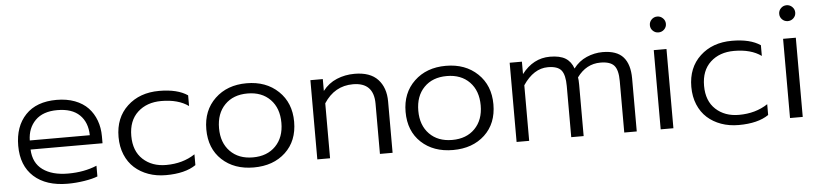

<svg xmlns="http://www.w3.org/2000/svg" viewBox="-43 -912 4947 1159"><g transform="rotate(-5 2431.0 -332.5)"><path d="M328.1 15.1Q197.3 15.1 123.5 -51.5Q49.8 -118.2 49.8 -238.8Q49.8 -356.4 116 -425.8Q182.1 -495.1 304.2 -495.1Q365.7 -495.1 414.6 -476.6Q463.4 -458 494.4 -425.3Q525.4 -392.6 541.7 -348.4Q558.1 -304.2 558.1 -252V-210H122.1Q125.5 -128.4 182.4 -87.2Q239.3 -45.9 335.9 -45.9Q432.6 -45.9 509.8 -78.1V-13.2Q479.5 -1 428.2 7.1Q377 15.1 328.1 15.1ZM122.1 -265.1H485.8Q484.4 -343.3 438.2 -388.2Q392.1 -433.1 303.2 -433.1Q216.3 -433.1 169.9 -386.5Q123.5 -339.8 122.1 -265.1Z M922.9 15.1Q865.7 15.1 817.4 -2.2Q769 -19.5 733.4 -51.5Q697.8 -83.5 677.7 -131.6Q657.7 -179.7 657.7 -238.8Q657.7 -355.5 732.7 -425.3Q807.6 -495.1 925.8 -495.1Q1036.6 -495.1 1098.1 -453.1V-388.2Q1036.1 -433.1 933.1 -433.1Q845.2 -433.1 790 -382.1Q734.9 -331.1 734.9 -238.8Q734.9 -147 789.6 -96.4Q844.2 -45.9 929.7 -45.9Q1030.8 -45.9 1105 -95.2V-29.8Q1039.6 15.1 922.9 15.1Z M1189.5 -238.8Q1189.5 -353.5 1263.7 -424.3Q1337.9 -495.1 1455.6 -495.1Q1573.2 -495.1 1647.5 -424.3Q1721.7 -353.5 1721.7 -238.8Q1721.7 -122.6 1647.9 -53.7Q1574.2 15.1 1455.6 15.1Q1336.9 15.1 1263.2 -53.7Q1189.5 -122.6 1189.5 -238.8ZM1644.5 -238.8Q1644.5 -328.1 1593.3 -380.6Q1542 -433.1 1455.6 -433.1Q1369.1 -433.1 1317.9 -380.6Q1266.6 -328.1 1266.6 -238.8Q1266.6 -150.9 1317.9 -98.4Q1369.1 -45.9 1455.6 -45.9Q1542 -45.9 1593.3 -98.4Q1644.5 -150.9 1644.5 -238.8Z M1841.3 0V-480H1916.5V-408.2Q1951.2 -453.1 2001.7 -474.1Q2052.2 -495.1 2109.4 -495.1Q2204.1 -495.1 2250.7 -445.1Q2297.4 -395 2297.4 -311V0H2220.7V-304.2Q2220.7 -433.1 2094.7 -433.1Q1983.4 -433.1 1918.5 -333V0Z M2397 -238.8Q2397 -353.5 2471.2 -424.3Q2545.4 -495.1 2663.1 -495.1Q2780.8 -495.1 2855 -424.3Q2929.2 -353.5 2929.2 -238.8Q2929.2 -122.6 2855.5 -53.7Q2781.7 15.1 2663.1 15.1Q2544.4 15.1 2470.7 -53.7Q2397 -122.6 2397 -238.8ZM2852.1 -238.8Q2852.1 -328.1 2800.8 -380.6Q2749.5 -433.1 2663.1 -433.1Q2576.7 -433.1 2525.4 -380.6Q2474.1 -328.1 2474.1 -238.8Q2474.1 -150.9 2525.4 -98.4Q2576.7 -45.9 2663.1 -45.9Q2749.5 -45.9 2800.8 -98.4Q2852.1 -150.9 2852.1 -238.8Z M3048.8 0V-480H3123V-404.8Q3192.4 -495.1 3293.9 -495.1Q3354 -495.1 3387.7 -474.4Q3421.4 -453.6 3436 -411.1Q3468.3 -454.1 3515.6 -474.6Q3563 -495.1 3612.8 -495.1Q3698.7 -495.1 3737.8 -450.9Q3776.9 -406.7 3776.9 -320.8V0H3701.2V-312Q3701.2 -378.9 3677.5 -406Q3653.8 -433.1 3594.2 -433.1Q3508.3 -433.1 3452.1 -356Q3455.1 -341.8 3455.1 -310.1V0H3379.9V-310.1Q3379.9 -377 3357.7 -405Q3335.4 -433.1 3275.9 -433.1Q3189.9 -433.1 3125 -336.9V0Z M3994.4 -597.9Q3980 -584 3960 -584Q3939.9 -584 3925.8 -597.9Q3911.6 -611.8 3911.6 -631.8Q3911.6 -651.9 3925.8 -666Q3939.9 -680.2 3960 -680.2Q3980 -680.2 3994.4 -666Q4008.8 -651.9 4008.8 -631.8Q4008.8 -611.8 3994.4 -597.9ZM3921.9 0V-480H3999V0Z M4393.6 15.1Q4336.4 15.1 4288.1 -2.2Q4239.7 -19.5 4204.1 -51.5Q4168.5 -83.5 4148.4 -131.6Q4128.4 -179.7 4128.4 -238.8Q4128.4 -355.5 4203.4 -425.3Q4278.3 -495.1 4396.5 -495.1Q4507.3 -495.1 4568.8 -453.1V-388.2Q4506.8 -433.1 4403.8 -433.1Q4315.9 -433.1 4260.7 -382.1Q4205.6 -331.1 4205.6 -238.8Q4205.6 -147 4260.3 -96.4Q4314.9 -45.9 4400.4 -45.9Q4501.5 -45.9 4575.7 -95.2V-29.8Q4510.3 15.1 4393.6 15.1Z M4778.1 -597.9Q4763.7 -584 4743.7 -584Q4723.6 -584 4709.5 -597.9Q4695.3 -611.8 4695.3 -631.8Q4695.3 -651.9 4709.5 -666Q4723.6 -680.2 4743.7 -680.2Q4763.7 -680.2 4778.1 -666Q4792.5 -651.9 4792.5 -631.8Q4792.5 -611.8 4778.1 -597.9ZM4705.6 0V-480H4782.7V0Z"/></g></svg>

Font: Prompt Light
Style: Regular
Weight: 300
Designer: Katatrad Team
Foundry: CadsonDemak
Version: Version 1.000;PS 001.000;hotconv 1.0.88;makeotf.lib2.5.64775